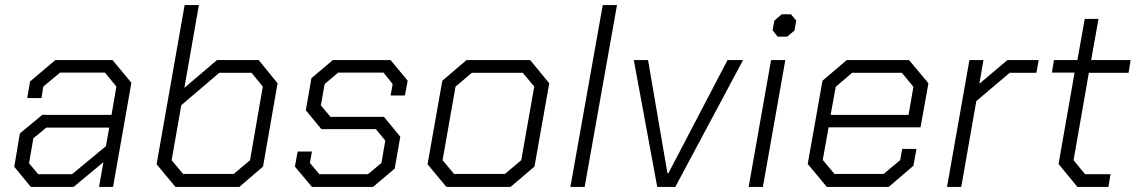

<svg xmlns="http://www.w3.org/2000/svg" viewBox="-20 -734 4462 754"><path d="M36 -79 58 -210 146 -283H418L437 -394L392 -449H216L150 -394L143 -349H87L98 -414L197 -498H422L496 -409L424 0H369L386 -97L269 0H101ZM263 -50 396 -160 409 -233H162L111 -191L94 -93L130 -50Z M595 -89 705 -714H761L704 -389L832 -498H996L1070 -407L1013 -80L920 0H669ZM898 -51 962 -105 1012 -394 968 -448H841L692 -321L654 -105L699 -51Z M1138 -80 1149 -139H1205L1197 -94L1234 -50H1425L1478 -94L1493 -182L1456 -227H1242L1181 -301L1203 -427L1287 -498H1514L1581 -417L1570 -359H1514L1522 -404L1486 -449H1308L1255 -404L1240 -320L1278 -275H1488L1552 -197L1530 -72L1445 0H1205Z M1659 -89 1717 -417 1812 -498H2062L2137 -407L2079 -80L1985 0H1733ZM1963 -51 2027 -105 2078 -394 2033 -448H1833L1769 -394L1718 -105L1763 -51Z M2347 -714H2403L2276 0H2220Z M2469 -498H2525L2601 -54H2605L2837 -498H2898L2632 0H2561Z M3014 -615 3021 -653 3050 -678H3086L3107 -653L3100 -614L3071 -590H3034ZM3008 -498H3064L2976 0H2920Z M3152 -90 3210 -417 3305 -498H3550L3626 -407L3595 -234H3234L3211 -106L3257 -51H3450L3515 -105L3523 -149H3579L3567 -83L3470 0H3227ZM3548 -283 3567 -393 3522 -448H3326L3262 -393L3242 -283Z M3787 -498H3842L3826 -405L3936 -498H4059L4050 -448H3945L3814 -337L3755 0H3699Z M4137 -90 4200 -449H4111L4119 -498H4211L4240 -660H4294L4265 -498H4420L4412 -448H4256L4196 -105L4241 -50H4341L4333 0H4211Z"/></svg>

Font: Chakra Petch Light
Style: Italic
Weight: 300
Italic angle: -10°
Designer: Katatrad Aksorn Co.,Ltd.
Foundry: Cadson Demak Co.,Ltd.
Version: Version 1.000; ttfautohint (v1.6)